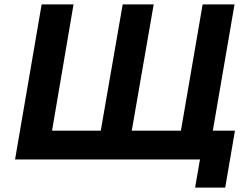

<svg xmlns="http://www.w3.org/2000/svg" viewBox="-20 -720 1121 867"><path d="M797 -130 895 -700H1039L941 -130H1041L997 127H861L883 0H48L168 -700H312L215 -130H435L534 -700H674L575 -130Z"/></svg>

Font: Jost* 600 Semi
Style: Italic
Weight: 600
Italic angle: -10°
Version: Version 3.500